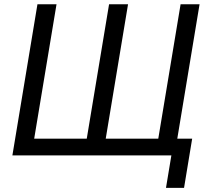

<svg xmlns="http://www.w3.org/2000/svg" viewBox="-20 -748 1003 924"><path d="M160.2 -727.5H252L144.5 -80.6H397.5L504.9 -727.5H596.2L488.8 -80.6H741.7L849.1 -727.5H940.4L819.8 0H39.6ZM778.8 156.2 804.7 0H768.1L781.2 -80.6H904.8L865.7 156.2Z"/></svg>

Font: Inter 18pt
Style: Italic
Weight: 400
Italic angle: -9.3988°
Designer: Rasmus Andersson
Foundry: rsms
Version: Version 4.001;git-66647c0bb